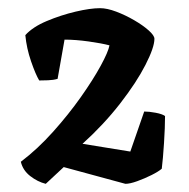

<svg xmlns="http://www.w3.org/2000/svg" viewBox="-20 -790 463 470"><path d="M92 -340Q72 -345 54 -359Q36 -373 31 -394Q72 -425 110 -467.5Q148 -510 178 -552.5Q208 -595 226.5 -629Q245 -663 248 -679Q229 -684 197 -688.5Q165 -693 138 -693L121 -597Q111 -594 97.5 -593.5Q84 -593 76 -593Q67 -608 56 -640Q45 -672 42 -704Q60 -724 94.5 -738.5Q129 -753 165 -761.5Q201 -770 225 -770Q242 -770 264.5 -761.5Q287 -753 308.5 -740.5Q330 -728 344 -715.5Q358 -703 358 -695Q358 -674 336 -631Q314 -588 274 -536.5Q234 -485 182 -438L299 -419L333 -517Q345 -517 361 -514Q377 -511 384 -506Q384 -479 381.5 -440Q379 -401 376 -377Q368 -370 351 -361.5Q334 -353 316 -346.5Q298 -340 287 -340L136 -381Z"/></svg>

Font: Texturina
Style: Bold
Weight: 700
Designer: Guillermo Torres Carreño
Foundry: Omnibus-Type
Version: Version 1.002; ttfautohint (v1.8.3)